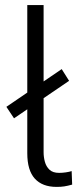

<svg xmlns="http://www.w3.org/2000/svg" viewBox="-20 -725 319 753"><path d="M202 8Q146 8 116.5 -24.5Q87 -57 87 -124V-705H151V-128Q151 -109 156 -90.5Q161 -72 174 -59.5Q187 -47 212 -47Q224 -47 238 -49Q252 -51 261 -54L263 -1Q245 4 232 6Q219 8 202 8ZM35 -261 5 -306 222 -454 251 -408Z"/></svg>

Font: Nunito Sans 7pt Condensed Light
Style: Regular
Weight: 300
Width: 3
Designer: Vernon Adams
Foundry: Vernon Adams
Version: Version 3.101;gftools[0.9.27]